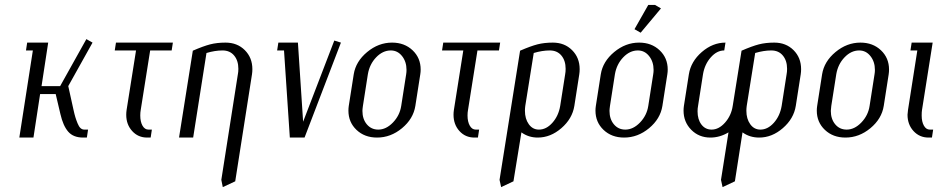

<svg xmlns="http://www.w3.org/2000/svg" viewBox="-20 -556 3815 776"><path d="M58.1 0 112.8 -352.1H85L89.8 -383.8H174.8L147.9 -208H223.1L329.1 -397.9L354 -383.8L255.9 -208L276.9 -112.8Q281.2 -93.3 284.7 -82Q288.1 -70.8 293.5 -57.6Q298.8 -44.4 305.4 -38.3Q312 -32.2 320.8 -32.2H335.9L331.1 0H315.9Q276.4 0 255.6 -23.9Q234.9 -47.9 224.1 -95.2L205.1 -175.8H142.1L115.2 0Z M443.8 -352.1 448.7 -383.8H678.7L673.8 -352.1H586.9L548.8 -111.8Q546.9 -101.6 546.9 -89.4Q546.9 -64 555.9 -48.1Q564.9 -32.2 580.1 -32.2H593.8L588.9 0H574.7Q538.1 0 514.2 -26.4Q490.2 -52.7 490.2 -92.3Q490.2 -101.6 491.7 -111.8L529.8 -352.1Z M703.6 0 759.3 -351.1Q801.8 -369.6 829.3 -376.7Q856.9 -383.8 891.6 -383.8Q939 -383.8 969.5 -353.3Q1000 -322.8 1000 -276.4Q1000 -266.1 998.5 -255.9L930.7 176.8L880.4 200.2L874.5 170.9L941.4 -255.9Q943.4 -265.6 943.4 -277.8Q943.4 -311 926.3 -331.5Q909.2 -352.1 879.4 -352.1Q848.6 -352.1 814.5 -341.8L760.7 0Z M1100.1 -352.1 1105 -383.8H1184.1L1205.1 -64L1331.1 -392.1L1357.9 -383.8L1210.9 0H1151.4L1127.9 -352.1Z M1388.2 -108.9Q1388.2 -118.2 1389.6 -127.9L1409.7 -255.9Q1418 -307.6 1463.9 -345.7Q1509.8 -383.8 1564.5 -383.8Q1614.7 -383.8 1647.5 -352.8Q1680.2 -321.8 1680.2 -274.9Q1680.2 -265.6 1678.7 -255.9L1658.7 -127.9Q1650.4 -75.7 1604.7 -37.8Q1559.1 0 1503.9 0Q1453.6 0 1420.9 -31Q1388.2 -62 1388.2 -108.9ZM1444.8 -107.9Q1444.8 -74.7 1462.6 -53.5Q1480.5 -32.2 1508.8 -32.2Q1540.5 -32.2 1568.1 -60.8Q1595.7 -89.4 1601.6 -127.9L1621.6 -255.9Q1623 -264.6 1623 -273.4Q1623 -306.6 1605 -329.3Q1586.9 -352.1 1559.6 -352.1Q1526.9 -352.1 1500.2 -324.2Q1473.6 -296.4 1466.8 -255.9L1446.8 -127.9Q1444.8 -114.3 1444.8 -107.9Z M1766.6 -352.1 1771.5 -383.8H2001.5L1996.6 -352.1H1909.7L1871.6 -111.8Q1869.6 -101.6 1869.6 -89.4Q1869.6 -64 1878.7 -48.1Q1887.7 -32.2 1902.8 -32.2H1916.5L1911.6 0H1897.5Q1860.8 0 1836.9 -26.4Q1813 -52.7 1813 -92.3Q1813 -101.6 1814.5 -111.8L1852.5 -352.1Z M1999 170.9 2082 -351.1Q2124.5 -369.6 2152.1 -376.7Q2179.7 -383.8 2214.4 -383.8Q2261.7 -383.8 2292.2 -353.3Q2322.8 -322.8 2322.8 -276.4Q2322.8 -266.1 2321.3 -255.9L2301.3 -127.9Q2293 -76.2 2249 -38.1Q2205.1 0 2153.3 0Q2116.2 0 2087.4 -21L2055.2 176.8L2005.4 200.2ZM2101.6 -108.4Q2101.6 -75.7 2117.2 -54Q2132.8 -32.2 2158.2 -32.2Q2188 -32.2 2212.6 -59.8Q2237.3 -87.4 2244.1 -127.9L2264.2 -255.9Q2266.1 -265.6 2266.1 -277.8Q2266.1 -311 2249 -331.5Q2231.9 -352.1 2202.1 -352.1Q2171.4 -352.1 2137.2 -341.8L2103 -127.9Q2101.6 -117.7 2101.6 -108.4Z M2386.7 -108.9Q2386.7 -118.2 2388.2 -127.9L2408.2 -255.9Q2416.5 -307.6 2462.4 -345.7Q2508.3 -383.8 2563 -383.8Q2613.3 -383.8 2646 -352.8Q2678.7 -321.8 2678.7 -274.9Q2678.7 -265.6 2677.2 -255.9L2657.2 -127.9Q2648.9 -75.7 2603.3 -37.8Q2557.6 0 2502.4 0Q2452.1 0 2419.4 -31Q2386.7 -62 2386.7 -108.9ZM2443.4 -107.9Q2443.4 -74.7 2461.2 -53.5Q2479 -32.2 2507.3 -32.2Q2539.1 -32.2 2566.7 -60.8Q2594.2 -89.4 2600.1 -127.9L2620.1 -255.9Q2621.6 -264.6 2621.6 -273.4Q2621.6 -306.6 2603.5 -329.3Q2585.4 -352.1 2558.1 -352.1Q2525.4 -352.1 2498.8 -324.2Q2472.2 -296.4 2465.3 -255.9L2445.3 -127.9Q2443.4 -114.3 2443.4 -107.9ZM2544.4 -438 2600.1 -536.1H2627.4L2651.4 -522L2569.3 -423.8Z M2742.7 -108.9Q2742.7 -118.2 2744.1 -127.9L2764.2 -255.9Q2772.5 -307.6 2816.4 -345.7Q2860.4 -383.8 2912.1 -383.8L2907.2 -352.1Q2877.4 -352.1 2852.8 -324.2Q2828.1 -296.4 2821.3 -255.9L2801.3 -127.9Q2799.3 -117.7 2799.3 -106Q2799.3 -73.2 2814.9 -52.7Q2830.6 -32.2 2856 -32.2Q2885.3 -32.2 2910.4 -60.5Q2935.5 -88.9 2941.4 -127.9L2977.1 -351.1Q3019.5 -369.6 3047.1 -376.7Q3074.7 -383.8 3109.4 -383.8Q3156.7 -383.8 3187.3 -353.3Q3217.8 -322.8 3217.8 -276.4Q3217.8 -266.1 3216.3 -255.9L3196.3 -127.9Q3188 -76.2 3144 -38.1Q3100.1 0 3048.3 0Q3009.8 0 2981 -21L2950.2 176.8L2900.4 200.2L2894 170.9L2924.3 -21Q2889.2 0 2851.1 0Q2804.7 0 2773.7 -31.5Q2742.7 -63 2742.7 -108.9ZM2996.6 -108.4Q2996.6 -75.7 3012.2 -54Q3027.8 -32.2 3053.2 -32.2Q3083 -32.2 3107.7 -59.8Q3132.3 -87.4 3139.2 -127.9L3159.2 -255.9Q3161.1 -265.6 3161.1 -277.8Q3161.1 -311 3144 -331.5Q3127 -352.1 3097.2 -352.1Q3066.9 -352.1 3032.2 -341.8L2998 -127.9Q2996.6 -117.7 2996.6 -108.4Z M3281.2 -108.9Q3281.2 -118.2 3282.7 -127.9L3302.7 -255.9Q3311 -307.6 3356.9 -345.7Q3402.8 -383.8 3457.5 -383.8Q3507.8 -383.8 3540.5 -352.8Q3573.2 -321.8 3573.2 -274.9Q3573.2 -265.6 3571.8 -255.9L3551.8 -127.9Q3543.5 -75.7 3497.8 -37.8Q3452.1 0 3397 0Q3346.7 0 3314 -31Q3281.2 -62 3281.2 -108.9ZM3337.9 -107.9Q3337.9 -74.7 3355.7 -53.5Q3373.5 -32.2 3401.9 -32.2Q3433.6 -32.2 3461.2 -60.8Q3488.8 -89.4 3494.6 -127.9L3514.6 -255.9Q3516.1 -264.6 3516.1 -273.4Q3516.1 -306.6 3498 -329.3Q3480 -352.1 3452.6 -352.1Q3419.9 -352.1 3393.3 -324.2Q3366.7 -296.4 3359.9 -255.9L3339.8 -127.9Q3337.9 -114.3 3337.9 -107.9Z M3647.9 -92.3Q3647.9 -98.1 3649.9 -111.8L3687.5 -352.1H3659.7L3664.6 -383.8H3749.5L3706.5 -111.8Q3705.1 -104 3705.1 -89.4Q3705.1 -64 3714.1 -48.1Q3723.1 -32.2 3737.8 -32.2H3751.5L3746.6 0H3732.9Q3696.3 0 3672.1 -26.4Q3647.9 -52.7 3647.9 -92.3Z"/></svg>

Font: Gawaa
Style: Italic
Weight: 400
Designer: T. Christopher White
Version: Version 1.0